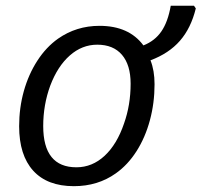

<svg xmlns="http://www.w3.org/2000/svg" viewBox="-20 -636 699 666"><path d="M46.4 -198.2Q46.4 -261.7 62.7 -320.1Q79.1 -378.4 109.6 -425.5Q140.1 -472.7 181.6 -502Q245.1 -546.4 325.2 -546.4Q427.2 -546.4 477.5 -478.5Q517.1 -494.1 539.8 -527.1Q562.5 -560.1 572.3 -616.2H652.8L659.2 -606.9Q642.6 -538.6 604.2 -494.6Q565.9 -450.7 502 -426.8Q516.1 -391.6 516.1 -343.8Q516.1 -278.8 500 -219Q483.9 -159.2 453.6 -111.6Q423.3 -64 381.8 -34.7Q319.3 9.8 236.3 9.8Q144 9.8 95.2 -43.9Q46.4 -97.7 46.4 -198.2ZM410.2 -207.5Q433.1 -272 433.1 -345.7Q433.1 -410.6 403.1 -445.8Q373 -481 317.4 -481Q264.6 -481 222.2 -443.6Q179.7 -406.2 154.3 -338.9Q129.9 -272.5 129.9 -198.7Q129.9 -55.7 245.1 -55.7Q299.8 -55.7 342.8 -95.5Q385.7 -135.3 410.2 -207.5Z"/></svg>

Font: Viking Open Sans
Style: Italic
Weight: 400
Italic angle: -12°
Foundry: Ascender Corporation
Version: Version 2.000